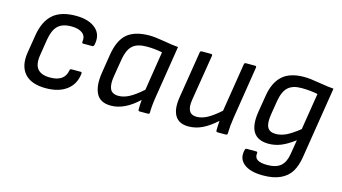

<svg xmlns="http://www.w3.org/2000/svg" viewBox="-79 -784 2253 1264"><g transform="rotate(15 1047.5 -151.5)"><path d="M235.8 12.2Q136.7 12.2 91.3 -39.3Q45.9 -90.8 61 -185.1L81.1 -308.1Q97.2 -405.3 151.1 -452.6Q205.1 -500 306.2 -500Q394.5 -500 441.9 -459.2Q489.3 -418.5 473.1 -346.2Q469.7 -335 460.9 -335H398.9Q389.2 -335 391.1 -346.2Q397 -384.8 370.8 -404.8Q344.7 -424.8 295.9 -424.8Q233.9 -424.8 203.4 -394.5Q172.9 -364.3 162.1 -297.9L145 -189.9Q134.3 -125.5 159.4 -94.2Q184.6 -63 245.1 -63Q343.8 -63 356.9 -141.1Q358.4 -151.9 368.2 -151.9H431.2Q440.4 -151.9 439 -141.1Q431.6 -68.8 378.2 -28.3Q324.7 12.2 235.8 12.2Z M679.7 12.2Q606 12.2 579.8 -40Q553.7 -92.3 567.9 -182.1L587.9 -308.1Q604 -411.1 656 -455.6Q708 -500 808.6 -500Q845.2 -500 909.2 -488.8Q973.1 -477.5 1007.8 -475.1L951.7 -122.1Q940.9 -55.7 940.9 -9.8Q940.9 0 928.7 0H874Q863.8 0 863.8 -9.8Q863.8 -42.5 866.7 -77.1Q772.9 12.2 679.7 12.2ZM711.9 -63Q746.1 -63 783.7 -82.5Q821.3 -102.1 873 -147.9L915 -414.1Q864.3 -424.8 808.6 -424.8Q743.7 -424.8 712.2 -395.5Q680.7 -366.2 669.9 -300.8L649.9 -179.2Q640.6 -123 654.3 -93Q668 -63 711.9 -63Z M1207.5 12.2Q1143.1 12.2 1116.7 -32Q1090.3 -76.2 1103.5 -158.2L1154.8 -478Q1156.2 -487.8 1166.5 -487.8H1229.5Q1233.9 -487.8 1236.6 -485.1Q1239.3 -482.4 1238.8 -478L1187.5 -162.1Q1172.4 -63 1243.7 -63Q1277.8 -63 1314.7 -82.3Q1351.6 -101.6 1402.8 -147L1455.6 -478Q1456.1 -482.4 1459.5 -485.1Q1462.9 -487.8 1466.8 -487.8H1529.8Q1540 -487.8 1538.6 -477.1L1482.4 -122.1Q1473.1 -64.9 1471.7 -9.8Q1471.7 0 1459.5 0H1405.8Q1394.5 0 1394.5 -9.8Q1394.5 -42 1397.5 -76.2Q1347.2 -31.2 1302 -9.5Q1256.8 12.2 1207.5 12.2Z M1862.3 -500Q1900.9 -500 1967 -488.5Q2033.2 -477.1 2067.4 -475.1L1990.2 8.8Q1980.5 71.8 1956.3 111.8Q1932.1 151.9 1885 174.3Q1837.9 196.8 1765.6 196.8Q1677.2 196.8 1634 160.9Q1590.8 125 1607.4 64Q1609.9 55.2 1619.6 55.2H1682.6Q1692.9 55.2 1691.4 64.9Q1687 95.2 1708 109.1Q1729 123 1776.4 123Q1835 123 1866 96.9Q1897 70.8 1906.2 14.2L1922.4 -85Q1874 -48.3 1832.8 -31.2Q1791.5 -14.2 1747.6 -14.2Q1599.6 -14.2 1629.4 -200.2L1648.4 -315.9Q1663.1 -407.2 1714.1 -453.6Q1765.1 -500 1862.3 -500ZM1776.4 -88.9Q1811 -88.9 1846.7 -105.7Q1882.3 -122.6 1934.6 -164.1L1974.6 -414.1Q1923.8 -424.8 1863.3 -424.8Q1803.2 -424.8 1772 -395.8Q1740.7 -366.7 1729.5 -298.8L1714.4 -205.1Q1704.6 -144.5 1719.5 -116.7Q1734.4 -88.9 1776.4 -88.9Z"/></g></svg>

Font: Sofia Sans
Style: Italic
Weight: 400
Italic angle: -9°
Designer: Botio Nikoltchev, Ani Petrova
Foundry: lettersoup
Version: Version 4.100